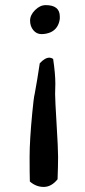

<svg xmlns="http://www.w3.org/2000/svg" viewBox="-20 -739 334 757"><path d="M180.7 -612.3Q163.1 -604.5 143.6 -604.5Q124 -604.5 111.3 -620.1Q98.6 -635.7 98.6 -657.7Q98.6 -679.7 118.2 -699.2Q137.7 -718.8 160.2 -718.8Q215.8 -718.8 215.8 -673.8V-665Q210.9 -627 180.7 -612.3ZM198.2 -409.2 197.3 -368.2Q197.3 -345.7 203.1 -250Q209 -154.3 209 -120.6Q209 -86.9 207 -32.2Q182.6 -2 152.3 -2Q122.1 -2 97.7 -23.4Q96.7 -54.7 96.7 -120.1Q96.7 -185.5 107.4 -295.9L112.3 -341.8Q114.3 -359.4 117.2 -371.1Q127 -423.8 136.7 -489.3Q157.2 -511.7 174.8 -511.7Q181.6 -511.7 189.5 -506.8Q198.2 -448.2 198.2 -409.2Z"/></svg>

Font: Essays1743
Style: Medium
Weight: 500
Designer: Based on the typeface in a 1743 English translation of the essays of Montaigne.  PostScript/TrueType font designed by Jo
Version: Version 002.100